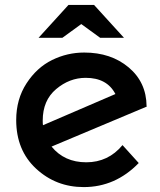

<svg xmlns="http://www.w3.org/2000/svg" viewBox="-20 -754 652 782"><path d="M323 -540Q432 -540 504 -479.5Q576 -419 577 -322L578 -320L190 -157Q242 -93 331.5 -93Q421 -93 479 -163L545 -90Q450 8 321 8Q208 8 127 -67Q46 -142 46 -265Q46 -350 88 -414.5Q130 -479 192 -509.5Q254 -540 323 -540ZM154 -263Q154 -250 155 -244L450 -371Q416 -437 329 -437Q263 -437 208.5 -391Q154 -345 154 -263ZM259 -734H363L485 -600H388L311 -656L234 -600H137Z"/></svg>

Font: Montserrat Alternates
Style: Regular
Weight: 400
Designer: Julieta Ulanovsky
Foundry: Julieta Ulanovsky
Version: Version 2.001